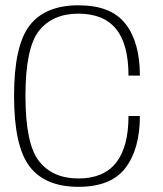

<svg xmlns="http://www.w3.org/2000/svg" viewBox="-20 -700 616 724"><path d="M276 4.5Q399 4.5 453.2 -67Q507.5 -138.5 507.5 -262.5H464.5Q464.5 -145.5 417.5 -86.2Q370.5 -27 275.5 -27Q179.5 -27 127.8 -91.5Q76 -156 76 -338.5Q76 -520.5 127.5 -584.5Q179 -648.5 275.5 -648.5Q370.5 -648.5 417.5 -591Q464.5 -533.5 464.5 -415H507.5Q507.5 -540.5 453.2 -610.2Q399 -680 276 -680Q150.5 -680 91.8 -604Q33 -528 33 -338.5Q33 -148.5 91.8 -72Q150.5 4.5 276 4.5Z"/></svg>

Font: Anybody UltraCondensed Thin ExtraLight
Style: Regular
Weight: 250
Version: Version 1.111